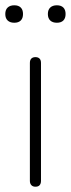

<svg xmlns="http://www.w3.org/2000/svg" viewBox="-28 -703 268 726"><path d="M106 3Q96 3 90.5 -3Q85 -9 85 -19V-465Q85 -476 90.5 -481.5Q96 -487 106 -487Q116 -487 121.5 -481.5Q127 -476 127 -465V-19Q127 -9 122 -3Q117 3 106 3ZM187 -617Q171 -617 162 -625.5Q153 -634 153 -650Q153 -666 162 -674.5Q171 -683 187 -683Q203 -683 211.5 -674.5Q220 -666 220 -650Q220 -634 211.5 -625.5Q203 -617 187 -617ZM26 -617Q10 -617 1 -625.5Q-8 -634 -8 -650Q-8 -666 1 -674.5Q10 -683 26 -683Q42 -683 50.5 -674.5Q59 -666 59 -650Q59 -634 50.5 -625.5Q42 -617 26 -617Z"/></svg>

Font: Nunito ExtraLight
Style: Regular
Weight: 200
Designer: Vernon Adams
Foundry: Vernon Adams
Version: Version 3.602;April 4, 2023;FontCreator 14.0.0.2856 64-bit